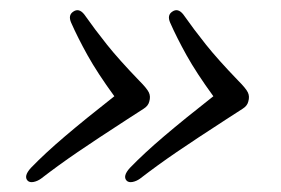

<svg xmlns="http://www.w3.org/2000/svg" viewBox="-20 -430 560 382"><path d="M474 -228Q472 -219.5 463 -213.8Q454 -208 430 -192.5Q369 -153 331.2 -127.2Q293.5 -101.5 258.5 -74.5Q251.5 -69.5 243.8 -68Q236 -66.5 232 -70.5Q223.5 -79.5 238.5 -96Q266.5 -125 306.5 -159Q346.5 -193 404.5 -238.5Q371 -284.5 351.2 -320Q331.5 -355.5 318.5 -385Q312 -400 323 -407Q334 -414.5 344.5 -401.5Q366 -371 389.8 -341.2Q413.5 -311.5 453.5 -270Q469.5 -254 473.2 -246Q477 -238 474 -228ZM277 -228Q275 -219.5 266 -213.8Q257 -208 233 -192.5Q172 -153 134.2 -127.2Q96.5 -101.5 61.5 -74.5Q54.5 -69.5 46.8 -68Q39 -66.5 35 -70.5Q26.5 -79.5 41.5 -96Q69.5 -125 109.5 -159Q149.5 -193 207.5 -238.5Q174 -284.5 154.2 -320Q134.5 -355.5 121.5 -385Q115 -400 126 -407Q137 -414.5 147.5 -401.5Q169 -371 192.8 -341.2Q216.5 -311.5 256.5 -270Q272.5 -254 276.2 -246Q280 -238 277 -228Z"/></svg>

Font: Fraunces 9pt Soft Light
Style: Italic
Weight: 300
Italic angle: -16°
Version: Version 1.000;[0bf87f6ff]